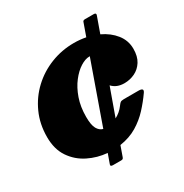

<svg xmlns="http://www.w3.org/2000/svg" viewBox="-173 -744 918 957"><g transform="rotate(-30 286.5 -265.0)"><path d="M582.5 -367Q582.5 -323 564.8 -295Q547 -267 518.8 -253.5Q490.5 -240 458.5 -240Q414 -240 388.5 -268L332 -110.5Q345.5 -117.5 358.5 -128.2Q371.5 -139 383 -154.5Q389 -163 394.8 -168Q400.5 -173 416 -173H499Q533 -173 518 -151Q491.5 -113 459.2 -78Q427 -43 384.8 -17.5Q342.5 8 286.5 16.5L266.5 73Q264.5 79.5 261.5 82.2Q258.5 85 251.5 85H204.5Q188 85 192.5 73.5L212 19Q155.5 14.5 104.5 -10.8Q53.5 -36 21.5 -83Q-10.5 -130 -10.5 -200Q-10.5 -275 17.8 -337.2Q46 -399.5 94.8 -445Q143.5 -490.5 206.5 -515.2Q269.5 -540 339 -540Q374 -540 407.5 -533.5L434 -608Q436.5 -615 447.5 -615H497.5Q512.5 -615 508 -602.5L475.5 -511.5Q523.5 -489 553 -451.8Q582.5 -414.5 582.5 -367ZM208.5 -190Q208.5 -143 220.5 -121.8Q232.5 -100.5 252.5 -95.5L375.5 -443Q374.5 -443 373 -443Q349 -443 320.8 -425.2Q292.5 -407.5 266.8 -374.2Q241 -341 224.8 -294.5Q208.5 -248 208.5 -190Z"/></g></svg>

Font: Besley* Fatface
Style: Italic
Weight: 900
Italic angle: -13°
Designer: Owen Earl
Foundry: indestructible type*
Version: Version 3.000; ttfautohint (v1.8.3)